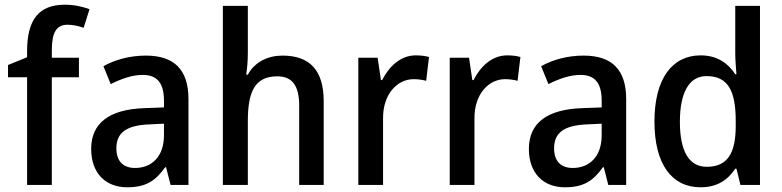

<svg xmlns="http://www.w3.org/2000/svg" viewBox="-20 -785 3320 815"><path d="M315 -457V-540H200V-572C200 -648 220 -680 267 -680C291 -680 315 -674 335 -667L360 -746C329 -757 296 -765 255 -765C147 -765 95 -704 95 -568V-542L14 -509V-457H95V0H200V-457Z M599 -549C530 -549 467 -531 419 -504L450 -428C494 -450 540 -467 586 -467C644 -467 676 -436 676 -358V-329L594 -326C443 -321 367 -262 367 -153C367 -51 427 10 520 10C599 10 640 -17 681 -75H685L704 0H780V-364C780 -488 721 -549 599 -549ZM614 -257 676 -260V-211C676 -120 624 -72 553 -72C506 -72 474 -98 474 -155C474 -218 511 -253 614 -257Z M1032 -561V-760H926V0H1032V-271C1032 -396 1062 -461 1157 -461C1221 -461 1250 -421 1250 -336V0H1354V-355C1354 -488 1294 -549 1179 -549C1117 -549 1061 -522 1032 -468H1025C1029 -492 1032 -525 1032 -561Z M1745 -550C1681 -550 1632 -504 1602 -445H1597L1583 -540H1501V0H1606V-282C1605 -385 1666 -449 1736 -449C1755 -449 1774 -446 1789 -442L1801 -543C1785 -548 1763 -550 1745 -550Z M2133 -550C2069 -550 2020 -504 1990 -445H1985L1971 -540H1889V0H1994V-282C1993 -385 2054 -449 2124 -449C2143 -449 2162 -446 2177 -442L2189 -543C2173 -548 2151 -550 2133 -550Z M2457 -549C2388 -549 2325 -531 2277 -504L2308 -428C2352 -450 2398 -467 2444 -467C2502 -467 2534 -436 2534 -358V-329L2452 -326C2301 -321 2225 -262 2225 -153C2225 -51 2285 10 2378 10C2457 10 2498 -17 2539 -75H2543L2562 0H2638V-364C2638 -488 2579 -549 2457 -549ZM2472 -257 2534 -260V-211C2534 -120 2482 -72 2411 -72C2364 -72 2332 -98 2332 -155C2332 -218 2369 -253 2472 -257Z M2954 10C3025 10 3070 -22 3101 -69H3106L3123 0H3206V-760H3101V-557C3101 -533 3104 -495 3106 -470H3101C3070 -517 3024 -550 2954 -550C2834 -550 2758 -452 2758 -269C2758 -86 2833 10 2954 10ZM2980 -77C2904 -77 2866 -144 2866 -268C2866 -390 2904 -462 2979 -462C3072 -462 3103 -397 3103 -271V-251C3103 -134 3068 -77 2980 -77Z"/></svg>

Font: Noto Sans Bengali SemiCondensed Medium
Style: Regular
Weight: 500
Width: 4
Designer: Joana Ranito - Universal Thirst; Jelle Bosma - Monotype Design Team
Foundry: Universal Thirst ehf.
Version: Version 3.000